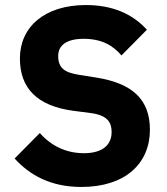

<svg xmlns="http://www.w3.org/2000/svg" viewBox="-20 -730 664 762"><path d="M303 12C477 12 575 -81 575 -215C575 -335 506 -399 363 -422L294 -433C236 -442 211 -460 211 -508C211 -550 244 -576 312 -576C384 -576 429 -549 462 -510L563 -612C506 -675 426 -710 321 -710C157 -710 59 -623 59 -498C59 -381 126 -309 273 -290L342 -281C407 -272 423 -244 423 -206C423 -155 387 -122 313 -122C245 -122 185 -149 138 -202L38 -101C98 -35 181 12 303 12Z"/></svg>

Font: IBM Plex Thai Looped
Style: Bold
Weight: 700
Designer: Mike Abbink, Paul van der Laan, Pieter van Rosmalen, Ben Mitchell, Mark Frömberg
Foundry: Bold Monday
Version: Version 1.0